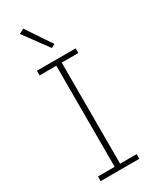

<svg xmlns="http://www.w3.org/2000/svg" viewBox="-246 -1043 889 1104"><g transform="rotate(-30 198.5 -491.0)"><path d="M234 -816 210 -803 91 -965 123 -982ZM327 0H70V-31H181V-702H70V-733H327V-702H217V-31H327Z"/></g></svg>

Font: IBM Plex Sans JP ExtraLight
Style: Regular
Weight: 200
Designer: Mike Abbink; Paul van der Laan; Pieter van Rosmalen; Wujin Sim; Yejin Wi; Jinhee Kim; Boomi Park; Yona Kim; Kichan Ma
Foundry: Sandoll Inc.
Version: Version 1.001